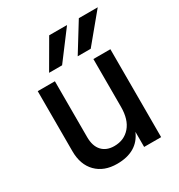

<svg xmlns="http://www.w3.org/2000/svg" viewBox="-172 -836 895 959"><g transform="rotate(-30 275.5 -357.0)"><path d="M482 0H384V-87Q344 6 226 6Q151 6 107 -38.5Q63 -83 63 -161V-507H162V-185Q162 -133 187.5 -105.5Q213 -78 258 -78Q315 -78 349.5 -118Q384 -158 384 -231V-507H482ZM398 -558H323L423 -720H532ZM233 -558H158L252 -720H355Z"/></g></svg>

Font: Hind Siliguri Medium
Style: Regular
Weight: 500
Designer: Jyotish Sonowal
Foundry: Indian Type Foundry
Version: Version 1.001;PS 1.0;hotconv 1.0.86;makeotf.lib2.5.63406; tt